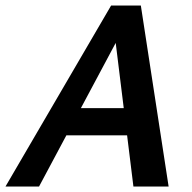

<svg xmlns="http://www.w3.org/2000/svg" viewBox="-39 -678 697 698"><path d="M446 0 373 -592H419L103 0H-19L365 -658H473L574 0ZM133 -186 188 -285H458L487 -186Z"/></svg>

Font: Ysabeau Office
Style: Bold Italic
Weight: 700
Italic angle: -12°
Designer: Christian Thalmann (Catharsis Fonts)
Version: Version 2.001;gftools[0.9.30]; featfreeze: tnum,lnum,ss02